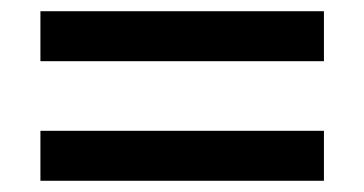

<svg xmlns="http://www.w3.org/2000/svg" viewBox="-20 -425 649 342"><path d="M52 -316V-405H557V-316ZM52 -103V-192H557V-103Z"/></svg>

Font: Chivo Medium
Style: Regular
Weight: 500
Designer: Hector Gatti
Foundry: Omnibus-Type
Version: Version 2.002